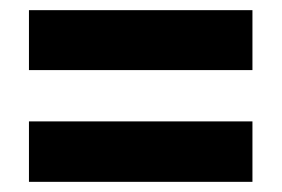

<svg xmlns="http://www.w3.org/2000/svg" viewBox="-20 -541 555 378"><path d="M37 -403V-521H477V-403ZM37 -183V-302H477V-183Z"/></svg>

Font: Noto Sans Hebrew Condensed ExtraBold
Style: Regular
Weight: 800
Width: 3
Designer: Monotype Design Team
Foundry: Monotype Imaging Inc.
Version: Version 2.004; ttfautohint (v1.8.4.7-5d5b)